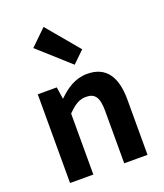

<svg xmlns="http://www.w3.org/2000/svg" viewBox="-164 -1031 970 1139"><g transform="rotate(-20 320.5 -462.0)"><path d="M79 0H226V-385C267 -426 297 -448 342 -448C397 -448 421 -418 421 -331V0H568V-349C568 -490 516 -574 395 -574C319 -574 262 -534 213 -486H210L199 -560H79ZM345 -650 418 -721 248 -924 148 -827Z"/></g></svg>

Font: Noto Sans CJK SC
Style: Bold
Weight: 700
Designer: Ryoko NISHIZUKA 西塚涼子 (kana, bopomofo & ideographs); Paul D. Hunt (Latin, Greek & Cyrillic); Sandoll Communications 산돌커뮤니
Foundry: Adobe
Version: Version 2.004;hotconv 1.0.118;makeotfexe 2.5.65603